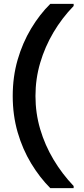

<svg xmlns="http://www.w3.org/2000/svg" viewBox="-20 -831 435 996"><path d="M241 145Q186 90 141.5 16.5Q97 -57 71.5 -145Q46 -233 46 -333Q46 -433 71.5 -521Q97 -609 141.5 -683Q186 -757 241 -811H362V-800Q301 -737 257 -662.5Q213 -588 188.5 -505Q164 -422 164 -333Q164 -244 188.5 -161Q213 -78 257.5 -3.5Q302 71 362 134V145Z"/></svg>

Font: DM Sans 17pt SemiBold
Style: Regular
Weight: 600
Version: Version 4.004;gftools[0.9.30]